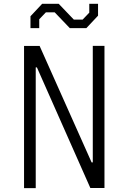

<svg xmlns="http://www.w3.org/2000/svg" viewBox="-20 -966 660 986"><path d="M103.5 -730H183.5L450.5 -132H456.5V-730.5H516.5V-0.5H444L169.5 -620H163.5V0H103.5ZM359 -865.5H404.5L438.5 -901V-946.5H483.5V-885.5L423.5 -821.5H338.5L261 -902.5H215.5L181.5 -867V-821.5H136.5V-882.5L196.5 -946.5H281.5Z"/></svg>

Font: Monaspace Krypton Var ExLight
Style: Regular
Weight: 200
Designer: Riley Cran and the Lettermatic Team
Version: Version 1.200 (Monaspace Krypton Var)